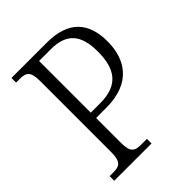

<svg xmlns="http://www.w3.org/2000/svg" viewBox="-202 -829 943 943"><g transform="rotate(-45 270.0 -357.0)"><path d="M39 0H298V-32H260C215 -32 194 -41 194 -108V-281H265C440 -281 500 -387 500 -507C500 -639 434 -714 284 -714H39V-682H62C107 -682 128 -672 128 -605V-111C128 -42 107 -32 62 -32H39ZM260 -318H194V-677H276C388 -677 431 -619 431 -505C431 -389 388 -318 260 -318Z"/></g></svg>

Font: Noto Serif Devanagari SemiCondensed Light
Style: Regular
Weight: 300
Width: 4
Designer: Universal Thirst, Indian Type Foundry and the Monotype Design Team
Foundry: Monotype Imaging Inc.
Version: Version 2.004